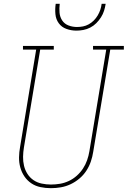

<svg xmlns="http://www.w3.org/2000/svg" viewBox="-20 -975 667 1003"><path d="M246 8Q218 8 191.5 2.5Q165 -3 143.5 -17.5Q122 -32 107.5 -53.5Q93 -75 86 -100.5Q79 -126 79.5 -153.5Q80 -181 85 -208L169 -716H100V-735H261V-716H190L105 -205Q101 -181 100.5 -156.5Q100 -132 105.5 -109Q111 -86 123.5 -66.5Q136 -47 155 -34Q174 -21 198 -16Q222 -11 246 -11Q270 -11 293.5 -15Q317 -19 339.5 -29.5Q362 -40 381 -57Q400 -74 413.5 -94.5Q427 -115 435 -138Q443 -161 447 -185L535 -716H466V-735H627V-716H556L467 -182Q463 -156 454.5 -131Q446 -106 431 -83Q416 -60 394.5 -42Q373 -24 348.5 -12.5Q324 -1 298 3.5Q272 8 246 8Q246 8 246 8Q246 8 246 8ZM379 -815Q352 -815 327 -824Q302 -833 287 -853.5Q272 -874 269.5 -901Q267 -928 271 -955H292Q289 -932 291 -909Q293 -886 305 -868Q317 -850 338 -842Q359 -834 382 -834Q398 -834 413.5 -837Q429 -840 443.5 -848Q458 -856 470 -868Q482 -880 490.5 -894.5Q499 -909 504 -924Q509 -939 511 -955H532Q529 -936 523.5 -918.5Q518 -901 507.5 -884.5Q497 -868 483 -854Q469 -840 451.5 -831Q434 -822 415.5 -818.5Q397 -815 379 -815Z"/></svg>

Font: Iosevka Slab Thin Extended
Style: Italic
Weight: 100
Width: 7
Italic angle: -9°
Monospace: yes
Designer: Belleve Invis
Foundry: Belleve Invis
Version: Version 11.1.0; ttfautohint (v1.8.3)